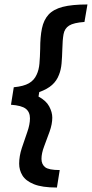

<svg xmlns="http://www.w3.org/2000/svg" viewBox="-20 -680 412 860"><path d="M235 160Q168.3 160 131.7 145Q95 130 80.4 105.8Q65.8 81.7 65.8 53.3Q65.8 19.2 77.9 -17.5Q90 -54.2 102.1 -88.3Q114.2 -122.5 114.2 -150Q114.2 -178.3 95.4 -192.9Q76.7 -207.5 29.2 -210.8L41.7 -289.2Q85.8 -293.3 109.6 -307.1Q133.3 -320.8 144.2 -345.8Q154.2 -366.7 156.7 -395.4Q159.2 -424.2 160 -461.7Q160 -515 167.9 -552.9Q175.8 -590.8 197.5 -614.6Q219.2 -638.3 260.8 -649.2Q302.5 -660 371.7 -660L358.3 -581.7Q310 -578.3 289.6 -565.4Q269.2 -552.5 264.6 -526.7Q260 -500.8 259.2 -460Q258.3 -425 255.8 -396.2Q253.3 -367.5 244.2 -345Q234.2 -318.3 213.3 -299.6Q192.5 -280.8 155.8 -267.5L152.5 -247.5Q186.7 -229.2 200.4 -203.3Q214.2 -177.5 214.2 -153.3Q214.2 -124.2 202.1 -90.4Q190 -56.7 177.9 -25Q165.8 6.7 165.8 31.7Q165.8 55.8 182.1 68.8Q198.3 81.7 247.5 81.7Z"/></svg>

Font: Familjen Grotesk GF Medium
Style: Italic
Weight: 500
Designer: Anders Wikstroem, Jonas Baeckman, Matilda Gysing, Kristian Moeller
Foundry: Familjen STHML AB
Version: Version 2.000; Beta; Release 4; Build 6